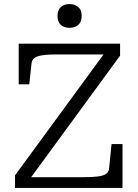

<svg xmlns="http://www.w3.org/2000/svg" viewBox="-20 -925 679 945"><path d="M260 -657Q228 -657 204.5 -655Q181 -653 166 -648Q151 -643 143.5 -634Q136 -625 135 -611L124 -510H72V-710H571V-651L110 -21L98 -53H392Q435 -53 462 -56.5Q489 -60 502.5 -69.5Q516 -79 517 -97L529 -216H583V0H54V-62L505 -678L521 -657ZM322 -788Q296 -788 279.5 -802.5Q263 -817 263 -847Q263 -876 279.5 -890.5Q296 -905 322 -905Q348 -905 365 -890.5Q382 -876 382 -847Q382 -817 365 -802.5Q348 -788 322 -788Z"/></svg>

Font: Roboto Serif 20pt Light
Style: Regular
Weight: 300
Version: Version 1.008